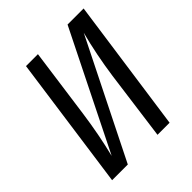

<svg xmlns="http://www.w3.org/2000/svg" viewBox="-191 -811 933 933"><g transform="rotate(-45 276.0 -344.0)"><path d="M534.2 -688 437 0H354L401.9 -356.9Q420.4 -487.3 451.2 -604L149.9 0H42L138.2 -688H220.2L170.9 -330.1Q152.8 -200.2 124 -85L423.8 -688Z"/></g></svg>

Font: Fira Sans Compressed Book
Style: Italic
Weight: 350
Width: 3
Italic angle: -8°
Designer: Carrois Corporate & Edenspiekermann AG
Foundry: Carrois Corporate GbR & Edenspiekermann AG
Version: Version 4.203;PS 004.203;hotconv 1.0.88;makeotf.lib2.5.64775